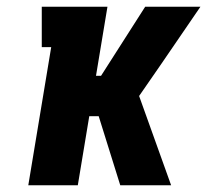

<svg xmlns="http://www.w3.org/2000/svg" viewBox="-20 -550 640 570"><path d="M64 0 132 -410H104V-530H299L265 -325H280L411 -530H575L458 -359L393 -265L488 0H337L273 -205H245L211 0Z"/></svg>

Font: Iosevka Slab Heavy Extended
Style: Italic
Weight: 900
Width: 7
Italic angle: -9°
Monospace: yes
Designer: Belleve Invis
Foundry: Belleve Invis
Version: Version 11.1.0; ttfautohint (v1.8.3)